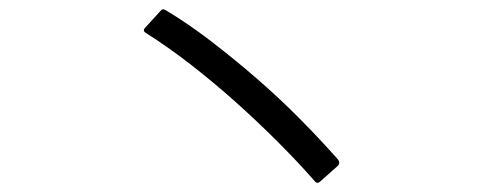

<svg xmlns="http://www.w3.org/2000/svg" viewBox="-20 -571 1040 411"><path d="M653 -184Q618 -224 574.5 -267.5Q531 -311 484 -353Q437 -395 388 -433Q339 -471 293 -500Q284 -505 291 -512L323 -547Q328 -554 335 -549Q382 -521 431.5 -483Q481 -445 529.5 -403Q578 -361 622.5 -316Q667 -271 704 -229Q709 -221 702 -215L666 -183Q659 -176 653 -184Z"/></svg>

Font: Higure Gothic
Style: Regular
Weight: 400
Designer: Yoshimichi Ohira
Foundry: Positype
Version: Version 1.000